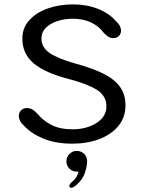

<svg xmlns="http://www.w3.org/2000/svg" viewBox="-20 -645 659 876"><path d="M310.5 10.5Q234 10.5 178.2 -12.5Q122.5 -35.5 90 -71Q66 -91.5 66 -117Q66 -130.5 76 -141.2Q86 -152 103 -152Q118 -152 129.5 -144.5Q141 -137 151.5 -125.5Q175 -95.5 214.2 -75.2Q253.5 -55 312 -55Q352 -55 387 -67.5Q422 -80 443.8 -103.5Q465.5 -127 465.5 -159.5Q465.5 -207.5 422.5 -234.8Q379.5 -262 297.5 -283.5Q187.5 -311.5 134.8 -355Q82 -398.5 82 -469Q82 -518 113.8 -553Q145.5 -588 198.2 -606.5Q251 -625 314.5 -625Q376 -625 427.2 -604.5Q478.5 -584 509 -548.5Q520 -539 526 -528.2Q532 -517.5 532 -505Q532 -489.5 521.8 -480.2Q511.5 -471 497 -471Q482.5 -471 470.8 -479.8Q459 -488.5 450.5 -498.5Q432 -524.5 396.5 -542Q361 -559.5 311.5 -559.5Q274 -559.5 241.5 -548.8Q209 -538 189 -518Q169 -498 169 -470Q169 -428 208 -402.2Q247 -376.5 326 -354.5Q399.5 -334.5 450 -309.8Q500.5 -285 526.5 -250Q552.5 -215 552.5 -164Q552.5 -109.5 520 -70.2Q487.5 -31 432.5 -10.2Q377.5 10.5 310.5 10.5ZM330.5 43.5Q349.5 43.5 363.5 56.5Q377.5 69.5 377.5 91Q377.5 111 368 142Q358.5 173 328.5 199Q321.5 205.5 315.5 208.5Q309.5 211.5 304.5 211.5Q300.5 211.5 298.2 208.8Q296 206 296 203.5Q296 199.5 300.5 193.5Q305 187.5 313.5 180.5Q323.5 172 329.8 160.8Q336 149.5 338.5 137.5Q337.5 138 334.8 138Q332 138 330.5 138Q310.5 138 296.8 124.5Q283 111 283 91Q283 71.5 296.8 57.5Q310.5 43.5 330.5 43.5Z"/></svg>

Font: Sono ExtraLight Monospace
Style: Regular
Weight: 400
Version: Version 2.112